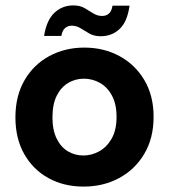

<svg xmlns="http://www.w3.org/2000/svg" viewBox="-20 -683 625 710"><path d="M143 -550Q152 -608 181 -635.5Q210 -663 251 -663Q276 -663 293 -653Q310 -643 325 -633.5Q340 -624 358 -624Q373 -624 383 -633Q393 -642 396 -662H459Q451 -603 422.5 -576Q394 -549 352 -549Q328 -549 310.5 -559Q293 -569 278 -578.5Q263 -588 245 -588Q231 -588 220.5 -579Q210 -570 207 -550ZM289 7Q216 7 159 -24.5Q102 -56 69.5 -113.5Q37 -171 37 -249Q37 -328 70.5 -386Q104 -444 162 -475.5Q220 -507 292 -507Q364 -507 422 -475.5Q480 -444 514 -386.5Q548 -329 548 -251Q548 -172 513.5 -114Q479 -56 420.5 -24.5Q362 7 289 7ZM288 -108Q319 -108 347 -123.5Q375 -139 393 -170.5Q411 -202 411 -251Q411 -298 394 -329.5Q377 -361 349.5 -376.5Q322 -392 290 -392Q259 -392 232.5 -376.5Q206 -361 190 -329.5Q174 -298 174 -249Q174 -202 189.5 -170.5Q205 -139 231 -123.5Q257 -108 288 -108Z"/></svg>

Font: Albert Sans
Style: Bold
Weight: 700
Designer: Andreas Rasmussen
Foundry: a.Foundry
Version: Version 1.025